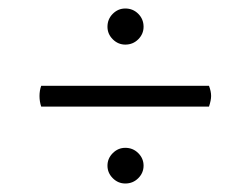

<svg xmlns="http://www.w3.org/2000/svg" viewBox="-20 -576 590 452"><path d="M233 -513Q233 -531 245.5 -543.5Q258 -556 275 -556Q293 -556 305.5 -543.5Q318 -531 318 -513Q318 -496 305.5 -483.5Q293 -471 275 -471Q258 -471 245.5 -483.5Q233 -496 233 -513ZM472 -374Q477 -361 477 -350Q477 -340 472 -325H77Q73 -337 73 -350Q73 -363 77 -374ZM233 -186Q233 -203 245.5 -215.5Q258 -228 275 -228Q293 -228 305.5 -215.5Q318 -203 318 -186Q318 -169 305.5 -156.5Q293 -144 275 -144Q258 -144 245.5 -156.5Q233 -169 233 -186Z"/></svg>

Font: Arima Madurai
Style: Regular
Weight: 400
Designer: Joana Correia and Natanael Gama
Foundry: NDISCOVER
Version: Version 1.019